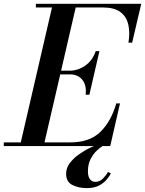

<svg xmlns="http://www.w3.org/2000/svg" viewBox="-66 -770 764 1012"><path d="M518.5 144Q511.5 158 496.5 176.2Q481.5 194.5 456 208Q430.5 221.5 391 221.5Q349 221.5 315.8 205.2Q282.5 189 282.5 146Q282.5 116 301.5 90.2Q320.5 64.5 349.8 43.8Q379 23 411.2 7.8Q443.5 -7.5 470 -16L477.5 -2Q462 7 443.2 24.8Q424.5 42.5 411 69.5Q397.5 96.5 397.5 133Q397.5 161 408.2 174.8Q419 188.5 436 188.5Q459.5 188.5 476.8 171Q494 153.5 503 136.5ZM302 -378H251.5L168.5 -19.5H304Q406.5 -19.5 463 -74.8Q519.5 -130 547 -225H566.5L515 0H-46V-19.5H43.5L208 -730.5H123V-750H678.5L630.5 -545H611Q620 -598.5 610.2 -640.5Q600.5 -682.5 568.5 -706.5Q536.5 -730.5 478 -730.5H333L256 -397.5H302Q344.5 -397.5 383 -424Q421.5 -450.5 438.5 -500.5H458L405 -270.5H385.5Q391 -321 367.8 -349.5Q344.5 -378 302 -378Z"/></svg>

Font: Bodoni* 11pt Medium
Style: Italic
Weight: 500
Italic angle: -13°
Version: Version 2.3